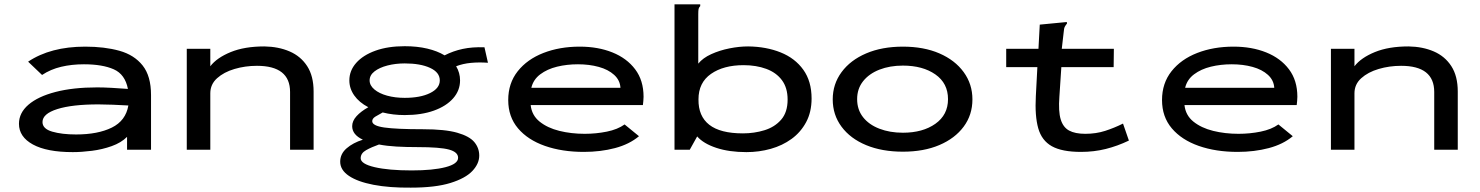

<svg xmlns="http://www.w3.org/2000/svg" viewBox="-20 -687 6790 881"><path d="M314 11Q195 11 131 -24Q67 -59 67 -119Q67 -169 110.5 -206.5Q154 -244 234.5 -265Q315 -286 426 -286Q454 -286 491.5 -284Q529 -282 567 -279Q554 -346 502 -369Q450 -392 365 -392Q309 -392 260.5 -380.5Q212 -369 173 -343L109 -404Q212 -473 371 -473Q460 -473 528 -454Q596 -435 634.5 -386.5Q673 -338 673 -251V0H563V-59Q536 -32 492.5 -16.5Q449 -1 401.5 5Q354 11 314 11ZM175 -127Q175 -96 219.5 -83Q264 -70 329 -70Q429 -70 493 -101.5Q557 -133 569 -203Q535 -205 497.5 -206.5Q460 -208 432 -208Q311 -208 243 -186.5Q175 -165 175 -127Z M837 0V-463H945V-383Q975 -422 1038.5 -448Q1102 -474 1193 -474Q1258 -473 1309 -451Q1360 -429 1389.5 -383.5Q1419 -338 1419 -267V0H1311V-265Q1311 -385 1159 -385Q1105 -385 1056 -370.5Q1007 -356 976 -328Q945 -300 945 -259V0Z M1837 -159Q1783 -159 1736 -171Q1717 -161 1702.5 -152Q1688 -143 1688 -131Q1688 -110 1743 -102Q1798 -94 1921 -94Q2022 -94 2078 -78Q2134 -62 2156.5 -35Q2179 -8 2179 27Q2179 64 2147.5 97.5Q2116 131 2047 152.5Q1978 174 1865 174Q1767 175 1694 161Q1621 147 1581 120Q1541 93 1541 55Q1541 19 1570.5 -6.5Q1600 -32 1645 -46Q1596 -69 1596 -108Q1596 -132 1616 -154Q1636 -176 1670 -195Q1628 -217 1605.5 -249Q1583 -281 1583 -318Q1583 -363 1614.5 -398.5Q1646 -434 1703 -454.5Q1760 -475 1837 -475Q1894 -475 1940.5 -464Q1987 -453 2020 -433Q2059 -453 2103 -462.5Q2147 -472 2203 -470L2219 -399Q2178 -402 2141 -398.5Q2104 -395 2073 -383Q2091 -353 2091 -318Q2091 -272 2059.5 -236Q2028 -200 1971 -179.5Q1914 -159 1837 -159ZM1837 -238Q1909 -238 1953.5 -260Q1998 -282 1998 -318Q1998 -355 1953.5 -375.5Q1909 -396 1837 -396Q1795 -396 1758 -386.5Q1721 -377 1698.5 -359.5Q1676 -342 1676 -318Q1676 -295 1698 -276.5Q1720 -258 1756.5 -248Q1793 -238 1837 -238ZM1635 39Q1635 65 1699 80Q1763 95 1869 95Q1967 95 2024.5 80Q2082 65 2082 37Q2082 11 2041 -0.5Q2000 -12 1895 -12Q1844 -12 1799.5 -14.5Q1755 -17 1719 -24Q1685 -12 1660 2Q1635 16 1635 39Z M2659 10Q2559 10 2480.5 -17.5Q2402 -45 2357 -98Q2312 -151 2312 -228Q2312 -305 2355.5 -360Q2399 -415 2473.5 -444Q2548 -473 2640 -473Q2724 -473 2790 -446.5Q2856 -420 2894.5 -369Q2933 -318 2933 -243Q2933 -234 2932 -224Q2931 -214 2930 -205H2415Q2420 -158 2456 -129Q2492 -100 2546.5 -86.5Q2601 -73 2663 -73Q2715 -73 2764.5 -83Q2814 -93 2846 -116L2912 -62Q2868 -25 2802 -7.5Q2736 10 2659 10ZM2418 -284H2827Q2825 -319 2798 -343.5Q2771 -368 2727.5 -380Q2684 -392 2632 -392Q2581 -392 2536 -381Q2491 -370 2459 -346Q2427 -322 2418 -284Z M3405 11Q3326 11 3267 -8.5Q3208 -28 3179 -61L3145 0H3075V-667H3193V-659Q3187 -653 3185.5 -646Q3184 -639 3184 -622V-395Q3205 -421 3243.5 -438.5Q3282 -456 3327 -465Q3372 -474 3413 -474Q3496 -473 3562 -446.5Q3628 -420 3666 -367Q3704 -314 3704 -235Q3704 -173 3679 -126.5Q3654 -80 3612 -49.5Q3570 -19 3516.5 -4Q3463 11 3405 11ZM3389 -75Q3441 -75 3488 -89.5Q3535 -104 3564.5 -138Q3594 -172 3594 -230Q3594 -284 3568 -319Q3542 -354 3496 -371Q3450 -388 3392 -388Q3300 -388 3242.5 -348Q3185 -308 3185 -231Q3184 -154 3234.5 -114.5Q3285 -75 3389 -75Z M4123 9Q4027 9 3954.5 -21Q3882 -51 3841.5 -105.5Q3801 -160 3801 -231Q3801 -301 3841.5 -356Q3882 -411 3954.5 -442Q4027 -473 4123 -473Q4219 -473 4290.5 -442Q4362 -411 4402 -356Q4442 -301 4442 -231Q4442 -160 4402 -106Q4362 -52 4290.5 -21.5Q4219 9 4123 9ZM4123 -78Q4214 -78 4272 -119Q4330 -160 4330 -232Q4330 -305 4272 -345.5Q4214 -386 4123 -386Q4063 -386 4015.5 -367.5Q3968 -349 3940.5 -314.5Q3913 -280 3913 -232Q3913 -184 3940 -149.5Q3967 -115 4015 -96.5Q4063 -78 4123 -78Z M4940 10Q4853 10 4806.5 -16Q4760 -42 4744 -98.5Q4728 -155 4733 -246L4740 -379H4597V-463H4745L4751 -574L4865 -585L4875 -586L4876 -579Q4870 -572 4866 -564.5Q4862 -557 4861 -541L4852 -463H5091L5090 -379H4850L4841 -243Q4836 -176 4847 -139.5Q4858 -103 4885.5 -88Q4913 -73 4960 -73Q5009 -73 5051 -86.5Q5093 -100 5133 -120L5160 -42Q5108 -17 5054 -3.5Q5000 10 4940 10Z M5659 10Q5559 10 5480.5 -17.5Q5402 -45 5357 -98Q5312 -151 5312 -228Q5312 -305 5355.5 -360Q5399 -415 5473.5 -444Q5548 -473 5640 -473Q5724 -473 5790 -446.5Q5856 -420 5894.5 -369Q5933 -318 5933 -243Q5933 -234 5932 -224Q5931 -214 5930 -205H5415Q5420 -158 5456 -129Q5492 -100 5546.5 -86.5Q5601 -73 5663 -73Q5715 -73 5764.5 -83Q5814 -93 5846 -116L5912 -62Q5868 -25 5802 -7.5Q5736 10 5659 10ZM5418 -284H5827Q5825 -319 5798 -343.5Q5771 -368 5727.5 -380Q5684 -392 5632 -392Q5581 -392 5536 -381Q5491 -370 5459 -346Q5427 -322 5418 -284Z M6087 0V-463H6195V-383Q6225 -422 6288.5 -448Q6352 -474 6443 -474Q6508 -473 6559 -451Q6610 -429 6639.5 -383.5Q6669 -338 6669 -267V0H6561V-265Q6561 -385 6409 -385Q6355 -385 6306 -370.5Q6257 -356 6226 -328Q6195 -300 6195 -259V0Z"/></svg>

Font: Inconsolata ExtraExpanded SemiBold
Style: Regular
Weight: 600
Width: 8
Monospace: yes
Designer: Raph Levien, Cyreal, Brenton Simpson
Foundry: Raph Levien, Cyreal, Google
Version: Version 3.001; ttfautohint (v1.8.2.53-6de2)